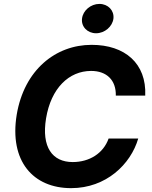

<svg xmlns="http://www.w3.org/2000/svg" viewBox="-20 -971 792 1001"><path d="M583.8 -472.7H737.2C744.3 -640.6 631 -737.2 457.7 -737.2C270.2 -737.2 106.2 -606.9 67.1 -372.9C27.7 -131.4 152.3 9.9 350.9 9.9C533.4 9.9 661.6 -114.7 700.6 -248.6H546.2C518.8 -171.5 446.4 -126.1 359 -126.1C253.2 -126.1 195.3 -203.5 220.2 -354.4C246.1 -510.7 338.8 -601.2 455.3 -601.2C535.9 -601.2 585.6 -553.3 583.8 -472.7ZM407.7 -874.3C402.3 -832.4 435.7 -797.6 480.8 -797.6C525.9 -797.6 566.4 -832.4 571.4 -874.3C576 -916.5 543.3 -950.6 498.2 -950.6C453.5 -950.6 412.6 -916.5 407.7 -874.3Z"/></svg>

Font: Margiela Sans
Style: Bold Italic
Weight: 700
Italic angle: -9.39999°
Designer: Stefan Endress, Andreas Faust
Version: Version 1.100;FEAKit 1.0